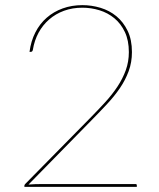

<svg xmlns="http://www.w3.org/2000/svg" viewBox="-20 -728 620 748"><path d="M301 -708Q337 -708 371.8 -697.5Q406.5 -687 433.5 -664.8Q460.5 -642.5 477.2 -608Q494 -573.5 494 -525Q494 -485 481.2 -450.5Q468.5 -416 447 -384.5Q425.5 -353 397.2 -322.8Q369 -292.5 338 -261L91 -9Q101.5 -10 115.2 -10.5Q129 -11 146 -11H508Q513 -11 513 -6V0H75V-4Q75 -7 76.5 -9Q78 -11 79 -12L331 -268Q362 -299.5 389.5 -329.5Q417 -359.5 437.5 -390.5Q458 -421.5 470 -454.5Q482 -487.5 482 -525Q482 -570.5 466.5 -603.2Q451 -636 425.5 -657Q400 -678 367.5 -688Q335 -698 301 -698Q262 -698 229.2 -686Q196.5 -674 171.5 -652.2Q146.5 -630.5 130.2 -600.5Q114 -570.5 108 -534Q106.5 -526 100 -526H95Q100.5 -568 117.8 -601.8Q135 -635.5 162 -659Q189 -682.5 224.2 -695.2Q259.5 -708 301 -708Z"/></svg>

Font: Lato Hairline
Style: Regular
Weight: 250
Designer: Lukasz Dziedzic
Foundry: Lukasz Dziedzic
Version: Version 1.104; Western+Polish opensource